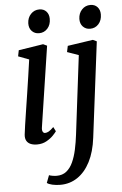

<svg xmlns="http://www.w3.org/2000/svg" viewBox="-65 -815 710 1114"><g transform="rotate(-5 290.0 -258.0)"><path d="M126.5 10Q104.5 10 88.8 3.2Q73 -3.5 65.2 -17.5Q57.5 -31.5 59.5 -53Q61.5 -73 66.8 -108Q72 -143 79 -188.2Q86 -233.5 93.8 -284Q101.5 -334.5 109.2 -386.2Q117 -438 123.5 -485.5L61 -509L68 -544L211.5 -566.5L234 -556L163 -88Q160 -70 165 -61.2Q170 -52.5 178 -52.5Q188.5 -52.5 200 -59Q211.5 -65.5 228.5 -82.5L241.5 -57Q237 -50 221.8 -33.8Q206.5 -17.5 182.2 -3.8Q158 10 126.5 10ZM194 -632Q169 -632 152.5 -649Q136 -666 136.5 -694.5Q137.5 -727 157.5 -748.2Q177.5 -769.5 207 -769.5Q232.5 -769.5 247.8 -753Q263 -736.5 263 -710Q263 -675.5 243.5 -653.8Q224 -632 194 -632ZM454 -0.5Q444 81 414.8 138Q385.5 195 341 225Q296.5 255 241 255Q216 255 194 250Q172 245 163 237L179.5 193.5Q186.5 196.5 199.8 198.8Q213 201 224 201Q257.5 201 280.5 182.8Q303.5 164.5 318.2 132.5Q333 100.5 342 58.8Q351 17 356.5 -29L412.5 -485.5L346 -509L353.5 -544.5L501.5 -566.5L523.5 -556ZM491.5 -632Q466.5 -632 450 -649Q433.5 -666 434 -694.5Q435 -727 455 -748.2Q475 -769.5 504.5 -769.5Q530 -769.5 545.2 -753Q560.5 -736.5 560.5 -710Q560.5 -675.5 541 -653.8Q521.5 -632 491.5 -632Z"/></g></svg>

Font: Merriweather Light 18pt
Style: Italic
Weight: 400
Italic angle: -7.8°
Version: Version 2.101